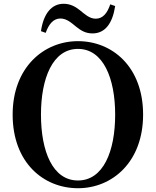

<svg xmlns="http://www.w3.org/2000/svg" viewBox="-20 -978 826 1017"><path d="M197 -813 222 -804C239 -852 264 -880 300 -880C334 -880 359 -856 384 -836C407 -818 431 -801 470 -801C536 -801 576 -853 590 -946L564 -955C548 -907 524 -879 487 -879C454 -879 429 -903 403 -924C380 -942 354 -958 317 -958C252 -958 210 -904 197 -813ZM197 -371C197 -563 259 -719 393 -719C527 -719 590 -563 590 -371C590 -176 527 -22 393 -22C259 -22 197 -176 197 -371ZM393 -760C212 -760 47 -621 47 -371C47 -116 211 19 393 19C575 19 738 -120 738 -371C738 -624 575 -760 393 -760Z"/></svg>

Font: Noto Serif CJK JP
Style: Bold
Weight: 700
Designer: Ryoko NISHIZUKA 西塚涼子 (kana & ideographs); Frank Grießhammer (Latin, Greek & Cyrillic); Wenlong ZHANG 张文龙 (bopomofo); San
Foundry: Adobe Systems Incorporated
Version: Version 1.000;PS 1;hotconv 16.6.53;makeotf.lib2.5.65590